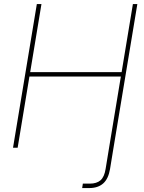

<svg xmlns="http://www.w3.org/2000/svg" viewBox="-20 -748 727 972"><path d="M396 204.1 399.4 181.6Q408.7 181.6 418.5 181.6Q428.2 181.6 434.6 181.6Q469.7 181.6 489 164.6Q508.3 147.5 514.6 107.4L542.5 -62.5H564.9L537.1 107.4Q528.8 157.2 502.4 180.7Q476.1 204.1 431.2 204.1Q424.8 204.1 414.6 204.1Q404.3 204.1 396 204.1ZM45.9 0 166.5 -727.5H189.9L132.8 -382.8H595.7L652.8 -727.5H675.3L554.7 0H532.2L591.8 -360.4H128.9L69.3 0Z"/></svg>

Font: Inter 28pt Thin
Style: Italic
Weight: 250
Italic angle: -9.3988°
Designer: Rasmus Andersson
Foundry: rsms
Version: Version 4.001;git-66647c0bb